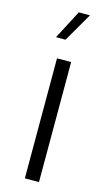

<svg xmlns="http://www.w3.org/2000/svg" viewBox="-142 -997 592 1045"><g transform="rotate(15 154.0 -474.5)"><path d="M194.3 -676.3H114.7V0H194.3ZM79.6 -786.1H133.3L227.5 -948.7H164.6Z"/></g></svg>

Font: Estedad Regular
Style: Regular
Weight: 400
Designer: Amin Abedi
Version: Version 7.3